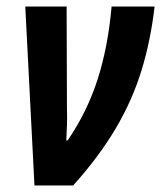

<svg xmlns="http://www.w3.org/2000/svg" viewBox="-20 -565 491 585"><path d="M85 0 57 -545H183L184 -233Q185 -208 184 -182.5Q183 -157 182 -137H186Q245 -223 277 -322Q309 -421 320 -545H451Q439 -441 411 -350Q383 -259 332.5 -173.5Q282 -88 203 0Z"/></svg>

Font: Noto Sans Condensed
Style: Bold Italic
Weight: 700
Width: 3
Italic angle: -12°
Designer: Monotype Design Team
Foundry: Monotype Imaging Inc.
Version: Version 2.013; ttfautohint (v1.8.4.7-5d5b)